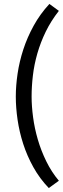

<svg xmlns="http://www.w3.org/2000/svg" viewBox="-20 -732 320 972"><path d="M227 220Q181 172 149 114.5Q117 57 97.5 -3.5Q78 -64 69 -125.5Q60 -187 60 -243Q60 -298 69 -359Q78 -420 98 -481.5Q118 -543 150.5 -602Q183 -661 230 -712L278 -677Q238 -626 211.5 -571.5Q185 -517 169 -461Q153 -405 146.5 -349.5Q140 -294 140 -243Q140 -195 147.5 -138.5Q155 -82 171.5 -25.5Q188 31 214.5 85Q241 139 278 183Z"/></svg>

Font: PT Sans
Style: Regular
Weight: 400
Designer: A.Korolkova, O.Umpeleva, V.Yefimov
Foundry: ParaType Ltd
Version: Version 2.003